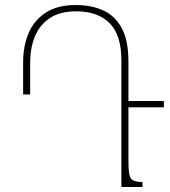

<svg xmlns="http://www.w3.org/2000/svg" viewBox="-20 -744 677 764"><path d="M72 -368V-496Q72 -561 94 -612.5Q116 -664 162.5 -694Q209 -724 281 -724Q345 -724 392 -702Q439 -680 465 -631Q491 -582 491 -500V-108Q491 -70 494.5 -51Q498 -32 510 -26Q522 -20 547 -20V0H463V-504Q463 -605 416 -652Q369 -699 283 -699Q218 -699 177.5 -671.5Q137 -644 118.5 -598Q100 -552 100 -495V-368ZM472 -317V-342H632V-317Z"/></svg>

Font: Noto Serif Armenian Thin
Style: Regular
Weight: 250
Version: Version 2.007